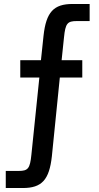

<svg xmlns="http://www.w3.org/2000/svg" viewBox="-20 -730 499 966"><path d="M9 216H95C190 216 228 175 241 56L281 -340H394V-427H290L302 -542C309 -612 319 -624 366 -624H431V-710H345C250 -710 212 -669 199 -550L186 -427H82V-340H178L138 48C131 118 121 130 74 130H9Z"/></svg>

Font: Uncut Sans Medium
Style: Regular
Weight: 500
Designer: Kasper Nordkvist
Foundry: UNCUT.wtf
Version: Version 1.304;Glyphs 3.2 (3246)